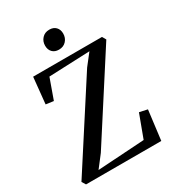

<svg xmlns="http://www.w3.org/2000/svg" viewBox="-221 -1070 1079 1193"><g transform="rotate(-30 318.0 -473.5)"><path d="M39.5 0 22.5 -27.5 408.5 -625.5 471.5 -706 177.5 -694 125.5 -548.5 70.5 -556 89.5 -744H583.5L599 -717L217 -123.5L151.5 -38.5L487.5 -60L548.5 -224L606 -211.5L579.5 0ZM313 -809Q284 -809 267 -826.5Q250 -844 250 -873Q250 -904 269.8 -925.5Q289.5 -947 321.5 -947H322.5Q351.5 -947 368.5 -929.5Q385.5 -912 385.5 -883Q385.5 -852 365.8 -830.5Q346 -809 314 -809Z"/></g></svg>

Font: Merriweather 96pt Medium
Style: Regular
Weight: 500
Version: Version 2.100